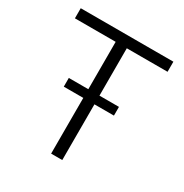

<svg xmlns="http://www.w3.org/2000/svg" viewBox="-163 -827 914 955"><g transform="rotate(30 294.0 -350.0)"><path d="M262 0V-642H28V-700H560V-642H326V0ZM150 -320V-370H438V-320Z"/></g></svg>

Font: Space Grotesk Light Light
Style: Regular
Weight: 300
Version: Version 2.000